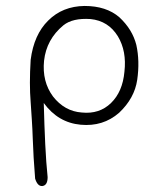

<svg xmlns="http://www.w3.org/2000/svg" viewBox="-20 -492 540 645"><path d="M83 -291Q94 -376 142 -423Q190 -471 264 -472Q337 -472 381 -434Q425 -393 438 -341Q450 -287 441 -224Q432 -162 380 -113Q326 -66 251 -73Q175 -80 127 -146Q129 -69 132 -7Q135 55 140 103Q140 131 122 133Q106 134 98 108Q95 71 93 37.5Q91 4 90 -27Q89 -58 87 -88.5Q85 -119 83 -149Q78 -209 83 -291ZM193 -407Q136 -360 128 -288Q121 -218 158 -168Q197 -118 255 -114Q314 -108 353 -146Q392 -184 398 -251Q406 -320 376 -370Q344 -422 284 -428Q224 -432 193 -407Z"/></svg>

Font: Yomogi
Style: Regular
Weight: 400
Designer: satsuyako
Foundry: satsuyako
Version: Version 3.100